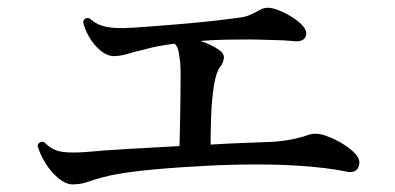

<svg xmlns="http://www.w3.org/2000/svg" viewBox="-20 -606 1040 506"><path d="M170 -120Q152 -121 133 -137Q114 -153 99.5 -176.5Q85 -200 79 -222Q84 -236 97 -231Q117 -210 143 -206Q169 -202 215 -206Q253 -210 318 -213.5Q383 -217 453 -221Q454 -246 454.5 -279Q455 -312 455.5 -345Q456 -378 456 -403.5Q456 -429 455 -440Q453 -458 450.5 -471Q448 -484 440 -491Q417 -488 396 -484Q375 -480 358 -475Q336 -470 316 -464Q296 -458 279 -458Q261 -459 244 -473.5Q227 -488 215 -508.5Q203 -529 199 -548Q203 -562 217 -557Q234 -541 259 -535.5Q284 -530 330 -533Q361 -535 399.5 -538Q438 -541 477.5 -544.5Q517 -548 551 -552Q585 -556 607 -559Q626 -561 639.5 -567Q653 -573 667 -581Q677 -586 687 -585.5Q697 -585 706 -582Q726 -575 744 -564.5Q762 -554 773 -543Q792 -525 785.5 -509.5Q779 -494 750 -498Q731 -500 700 -500.5Q669 -501 645 -502Q614 -502 578.5 -501.5Q543 -501 508 -498Q522 -494 534 -488Q546 -482 555 -476Q570 -467 570 -454.5Q570 -442 559 -428Q549 -414 543.5 -378.5Q538 -343 536.5 -301Q535 -259 535 -225Q585 -228 627 -229.5Q669 -231 694 -232Q726 -234 750.5 -239Q775 -244 791 -250Q802 -254 814.5 -253.5Q827 -253 842 -247Q862 -240 884 -226.5Q906 -213 918 -199Q932 -183 924.5 -165.5Q917 -148 891 -154Q869 -159 835.5 -163Q802 -167 770 -169Q713 -173 638 -172.5Q563 -172 489 -167Q416 -163 352 -156Q288 -149 252 -139Q226 -132 209 -126Q192 -120 170 -120Z"/></svg>

Font: Zen Old Mincho SemiBold
Style: Regular
Weight: 600
Version: Version 1.500